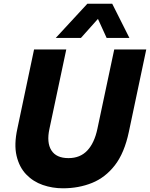

<svg xmlns="http://www.w3.org/2000/svg" viewBox="-20 -1007 810 1037"><path d="M281 -802 452 -987H586L679 -802H556L509 -905L417 -802ZM320 10Q263 10 211 -8Q159 -26 121.5 -65Q84 -104 69.5 -165.5Q55 -227 74 -313L164 -740H338L247 -311Q231 -237 257.5 -195Q284 -153 350 -153Q413 -153 451.5 -194Q490 -235 506 -311L597 -740H770L676 -295Q652 -181 600.5 -114.5Q549 -48 477 -19Q405 10 320 10Z"/></svg>

Font: Be Vietnam Pro ExtraBold
Style: Italic
Weight: 800
Italic angle: -12°
Designer: Lam Bao, Tony Le, Vietanh Nguyen
Foundry: Yellow Type Foundry
Version: Version 1.002; ttfautohint (v1.8.3)